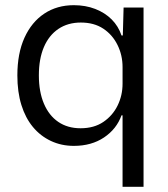

<svg xmlns="http://www.w3.org/2000/svg" viewBox="-20 -554 650 741"><path d="M453 167V-109H449Q430 -56 381.5 -23.5Q333 9 265 9Q217 9 176.5 -10Q136 -29 107 -64Q78 -99 62.5 -149Q47 -199 47 -263Q47 -348 74.5 -408.5Q102 -469 151 -501.5Q200 -534 265 -534Q310 -534 347.5 -519.5Q385 -505 411 -479Q437 -453 449 -417H454L457 -525H534V167ZM291 -59Q343 -59 379 -83.5Q415 -108 434 -147Q453 -186 453 -231V-295Q453 -341 433.5 -380.5Q414 -420 378.5 -443.5Q343 -467 292 -467Q242 -467 205.5 -442.5Q169 -418 149.5 -372.5Q130 -327 130 -263Q130 -200 149.5 -154Q169 -108 205 -83.5Q241 -59 291 -59Z"/></svg>

Font: Mona Sans ExtraLight
Style: Regular
Weight: 400
Version: Version 2.000